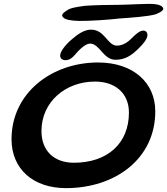

<svg xmlns="http://www.w3.org/2000/svg" viewBox="-20 -919 863 991"><path d="M388 -811C434 -810 545.5 -817 596 -823.5C650 -827.5 747.5 -833.5 785.5 -846C808.5 -855.5 824.5 -865 822.5 -876.5C817 -889 802 -895 780 -897.5C751 -902 647.5 -894.5 591 -894C548 -893.5 476 -893.5 418 -889C378.5 -883.5 341.5 -878.5 325.5 -865C298 -848.5 296 -838 307 -828.5C317.5 -817.5 344.5 -812 388 -811ZM318 -608.5C337 -608.5 352 -619 364.5 -634C387.5 -661.5 421 -694 444.5 -694C495 -694 512.5 -610.5 576.5 -610.5C625.5 -610.5 658 -632.5 694 -667.5C720 -693 741 -718 741 -738.5C741 -752 733 -761 719 -761C704 -761 685.5 -748 658.5 -720.5C637.5 -699 612 -683.5 583 -683.5C535 -683.5 521 -766 450 -766C413.5 -766 379 -740.5 352 -717C322.5 -693 290.5 -655 290.5 -632.5C290.5 -616.5 302 -608.5 318 -608.5ZM320.5 52C575.5 52 781.5 -100 781.5 -344.5C781.5 -494.5 665 -596.5 486.5 -596.5C246 -596.5 39.5 -438.5 39.5 -200.5C39.5 -46.5 151.5 52 320.5 52ZM361.5 -79C258.5 -79 194 -141 194 -242.5C194 -393.5 318.5 -498 470.5 -498C574 -498 645.5 -438.5 645.5 -338C645.5 -177.5 533 -79 361.5 -79Z"/></svg>

Font: Gluten
Style: Italic
Weight: 400
Italic angle: -13°
Designer: Tyler Finck
Foundry: Etcetera Type Company
Version: Version 0.920